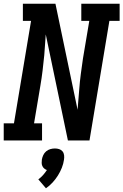

<svg xmlns="http://www.w3.org/2000/svg" viewBox="-27 -755 663 1032"><path d="M-7 0V-92H48L140 -643H96V-735H271L390 -165L399 -276Q402 -317 407.5 -358.5Q413 -400 419 -441L453 -643H410V-735H616V-643H561L454 0H338L219 -570L211 -459Q207 -418 202 -376.5Q197 -335 190 -294L156 -92H199V0ZM220 257 179 209Q193 199 204.5 186Q216 173 225 159Q217 156 210.5 150.5Q204 145 200.5 137Q197 129 197 120.5Q197 112 198 103Q200 91 205.5 79Q211 67 221 58.5Q231 50 243.5 46.5Q256 43 268 43Q280 43 291 46.5Q302 50 309 58.5Q316 67 317.5 79Q319 91 317 103Q314 125 305.5 146.5Q297 168 284.5 188Q272 208 256 225.5Q240 243 220 257Z"/></svg>

Font: Iosevka Slab SmBdExObl
Style: Regular
Weight: 600
Width: 7
Italic angle: -9°
Monospace: yes
Designer: Belleve Invis
Foundry: Belleve Invis
Version: Version 11.1.0; ttfautohint (v1.8.3)